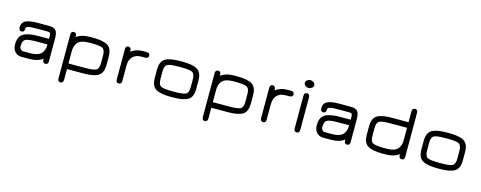

<svg xmlns="http://www.w3.org/2000/svg" viewBox="-31 -1397 5851 2334"><g transform="rotate(15 2894.5 -230.0)"><path d="M330.1 -297.9H463.9V-338.9Q463.9 -363.3 455.1 -371.6Q446.3 -379.9 419.9 -379.9H282.2Q206.1 -379.9 179.7 -371.6Q153.3 -363.3 153.3 -341.8Q153.3 -297.9 117.2 -297.9Q83 -297.9 83 -341.8Q83 -403.3 132.3 -426.8Q181.6 -450.2 275.4 -450.2H426.8Q489.3 -450.2 511.7 -420.9Q534.2 -391.6 534.2 -323.2V-34.2Q534.2 6.8 499 6.8Q463.9 6.8 463.9 -37.1V-48.8Q405.3 0 288.1 0H197.3Q147.5 0 115.2 -34.2Q83 -68.4 83 -126Q83 -225.6 142.1 -261.7Q201.2 -297.9 330.1 -297.9ZM463.9 -227.5H330.1Q220.7 -227.5 187 -209.5Q153.3 -191.4 153.3 -121.1Q153.3 -100.6 168 -85.4Q182.6 -70.3 197.3 -70.3H288.1Q344.7 -70.3 382.8 -85Q420.9 -99.6 437 -126Q453.1 -152.3 458.5 -174.8Q463.9 -197.3 463.9 -227.5Z M1151.4 -273.4Q1151.4 -343.8 1117.7 -361.8Q1084 -379.9 975.6 -379.9H947.3Q847.7 -379.9 809.1 -338.4Q770.5 -296.9 770.5 -226.6V-70.3H978.5Q1085 -70.3 1118.2 -88.4Q1151.4 -106.4 1151.4 -176.8ZM1221.7 -173.8Q1221.7 -71.3 1164.6 -35.6Q1107.4 0 978.5 0H770.5V133.8Q770.5 177.7 733.4 177.7Q700.2 177.7 700.2 133.8V-416Q700.2 -457 735.4 -457Q770.5 -457 770.5 -413.1V-401.4Q831.1 -450.2 947.3 -450.2H975.6Q1106.4 -450.2 1164.1 -414.6Q1221.7 -378.9 1221.7 -276.4Z M1605.5 -379.9Q1533.2 -379.9 1495.6 -339.8Q1458 -299.8 1458 -223.6V-34.2Q1458 6.8 1422.9 6.8Q1387.7 6.8 1387.7 -34.2V-415Q1387.7 -457 1420.9 -457Q1458 -457 1458 -412.1V-401.4Q1516.6 -450.2 1605.5 -450.2H1650.4Q1694.3 -450.2 1694.3 -415Q1694.3 -379.9 1650.4 -379.9Z M2104.5 0H2076.2Q1944.3 0 1886.7 -35.6Q1829.1 -71.3 1829.1 -173.8V-276.4Q1829.1 -378.9 1886.7 -414.6Q1944.3 -450.2 2076.2 -450.2H2104.5Q2235.4 -450.2 2293 -414.6Q2350.6 -378.9 2350.6 -276.4V-173.8Q2350.6 -71.3 2293 -35.6Q2235.4 0 2104.5 0ZM2076.2 -70.3H2104.5Q2212.9 -70.3 2246.6 -88.4Q2280.3 -106.4 2280.3 -176.8V-273.4Q2280.3 -343.8 2246.6 -361.8Q2212.9 -379.9 2104.5 -379.9H2076.2Q1966.8 -379.9 1933.1 -361.8Q1899.4 -343.8 1899.4 -273.4V-176.8Q1899.4 -106.4 1933.1 -88.4Q1966.8 -70.3 2076.2 -70.3Z M2967.8 -273.4Q2967.8 -343.8 2934.1 -361.8Q2900.4 -379.9 2792 -379.9H2763.7Q2664.1 -379.9 2625.5 -338.4Q2586.9 -296.9 2586.9 -226.6V-70.3H2794.9Q2901.4 -70.3 2934.6 -88.4Q2967.8 -106.4 2967.8 -176.8ZM3038.1 -173.8Q3038.1 -71.3 2981 -35.6Q2923.8 0 2794.9 0H2586.9V133.8Q2586.9 177.7 2549.8 177.7Q2516.6 177.7 2516.6 133.8V-416Q2516.6 -457 2551.8 -457Q2586.9 -457 2586.9 -413.1V-401.4Q2647.5 -450.2 2763.7 -450.2H2792Q2922.9 -450.2 2980.5 -414.6Q3038.1 -378.9 3038.1 -276.4Z M3421.9 -379.9Q3349.6 -379.9 3312 -339.8Q3274.4 -299.8 3274.4 -223.6V-34.2Q3274.4 6.8 3239.3 6.8Q3204.1 6.8 3204.1 -34.2V-415Q3204.1 -457 3237.3 -457Q3274.4 -457 3274.4 -412.1V-401.4Q3333 -450.2 3421.9 -450.2H3466.8Q3510.7 -450.2 3510.7 -415Q3510.7 -379.9 3466.8 -379.9Z M3630.9 -429.7Q3630.9 -452.1 3641.6 -461.9Q3652.3 -471.7 3666 -471.7Q3679.7 -471.7 3690.4 -461.9Q3701.2 -452.1 3701.2 -429.7V-19.5Q3701.2 21.5 3665 21.5Q3651.4 21.5 3641.1 12.2Q3630.9 2.9 3630.9 -19.5ZM3666 -636.7Q3685.5 -636.7 3705.6 -622.6Q3725.6 -608.4 3725.6 -586.9Q3725.6 -565.4 3705.6 -551.3Q3685.5 -537.1 3666 -537.1Q3646.5 -537.1 3626.5 -551.3Q3606.4 -565.4 3606.4 -586.9Q3606.4 -608.4 3625.5 -622.6Q3644.5 -636.7 3666 -636.7Z M4127 -297.9H4260.7V-338.9Q4260.7 -363.3 4252 -371.6Q4243.2 -379.9 4216.8 -379.9H4079.1Q4002.9 -379.9 3976.6 -371.6Q3950.2 -363.3 3950.2 -341.8Q3950.2 -297.9 3914.1 -297.9Q3879.9 -297.9 3879.9 -341.8Q3879.9 -403.3 3929.2 -426.8Q3978.5 -450.2 4072.3 -450.2H4223.6Q4286.1 -450.2 4308.6 -420.9Q4331.1 -391.6 4331.1 -323.2V-34.2Q4331.1 6.8 4295.9 6.8Q4260.7 6.8 4260.7 -37.1V-48.8Q4202.1 0 4085 0H3994.1Q3944.3 0 3912.1 -34.2Q3879.9 -68.4 3879.9 -126Q3879.9 -225.6 3939 -261.7Q3998 -297.9 4127 -297.9ZM4260.7 -227.5H4127Q4017.6 -227.5 3983.9 -209.5Q3950.2 -191.4 3950.2 -121.1Q3950.2 -100.6 3964.8 -85.4Q3979.5 -70.3 3994.1 -70.3H4085Q4141.6 -70.3 4179.7 -85Q4217.8 -99.6 4233.9 -126Q4250 -152.3 4255.4 -174.8Q4260.7 -197.3 4260.7 -227.5Z M4567.4 -176.8Q4567.4 -106.4 4601.1 -88.4Q4634.8 -70.3 4743.2 -70.3H4771.5Q4871.1 -70.3 4909.7 -111.8Q4948.2 -153.3 4948.2 -223.6V-379.9H4735.4Q4632.8 -379.9 4600.1 -361.8Q4567.4 -343.8 4567.4 -273.4ZM4497.1 -276.4Q4497.1 -378.9 4553.7 -414.6Q4610.4 -450.2 4735.4 -450.2H4948.2V-584Q4948.2 -627.9 4985.4 -627.9Q5018.6 -627.9 5018.6 -584V-34.2Q5018.6 6.8 4983.4 6.8Q4948.2 6.8 4948.2 -37.1V-48.8Q4887.7 0 4771.5 0H4743.2Q4612.3 0 4554.7 -35.6Q4497.1 -71.3 4497.1 -173.8Z M5460 0H5431.6Q5299.8 0 5242.2 -35.6Q5184.6 -71.3 5184.6 -173.8V-276.4Q5184.6 -378.9 5242.2 -414.6Q5299.8 -450.2 5431.6 -450.2H5460Q5590.8 -450.2 5648.4 -414.6Q5706.1 -378.9 5706.1 -276.4V-173.8Q5706.1 -71.3 5648.4 -35.6Q5590.8 0 5460 0ZM5431.6 -70.3H5460Q5568.4 -70.3 5602.1 -88.4Q5635.7 -106.4 5635.7 -176.8V-273.4Q5635.7 -343.8 5602.1 -361.8Q5568.4 -379.9 5460 -379.9H5431.6Q5322.3 -379.9 5288.6 -361.8Q5254.9 -343.8 5254.9 -273.4V-176.8Q5254.9 -106.4 5288.6 -88.4Q5322.3 -70.3 5431.6 -70.3Z"/></g></svg>

Font: Jura
Style: DemiBold
Weight: 600
Version: Version 2.4